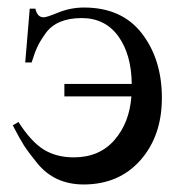

<svg xmlns="http://www.w3.org/2000/svg" viewBox="-20 -480 484 510"><path d="M59 -457H74Q79 -434 96 -434Q104 -434 133 -446Q167 -460 203 -460Q304 -460 357 -391Q410 -322 410 -220Q410 -119 353 -54.5Q296 10 202 10Q164 10 133 -4Q102 -18 78.5 -47Q55 -76 43.5 -94Q32 -112 14 -147L29 -156Q63 -103 96.5 -82.5Q130 -62 176 -62Q244 -62 284 -108Q324 -154 329 -224H151V-257H330Q329 -336 294 -384Q259 -432 197 -432Q164 -432 140 -422Q116 -412 101.5 -392Q87 -372 79.5 -356Q72 -340 64 -314H47Z"/></svg>

Font: STIX
Style: Regular
Weight: 400
Designer: MicroPress Inc., with final additions and corrections provided by Coen Hoffman, Elsevier (retired)
Version: Version 1.1.1